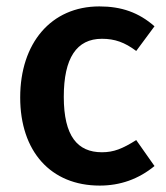

<svg xmlns="http://www.w3.org/2000/svg" viewBox="-20 -564 518 599"><path d="M290 -544C139 -544 43 -429 43 -260C43 -92 138 15 291 15C355 15 412 -5 462 -46L405 -127C362 -100 335 -89 298 -89C222 -89 179 -139 179 -262C179 -383 219 -443 298 -443C338 -443 369 -432 405 -405L462 -482C413 -525 359 -544 290 -544Z"/></svg>

Font: Fira Sans Medium
Style: Regular
Weight: 500
Designer: Carrois Corporate & Edenspiekermann AG
Foundry: Carrois Corporate GbR & Edenspiekermann AG
Version: Version 4.203